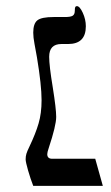

<svg xmlns="http://www.w3.org/2000/svg" viewBox="-20 -609 365 629"><path d="M64 -86.9Q64 -96.7 66.4 -105Q68.8 -113.3 76.7 -129.4Q96.7 -171.4 106.4 -204.6Q116.2 -237.8 116.2 -280.8Q116.2 -330.1 101.1 -420.9Q97.2 -443.8 93 -465.3Q88.9 -486.8 88.9 -502Q88.9 -531.7 102.5 -542.5Q116.2 -553.2 155.8 -553.2H192.9Q211.4 -553.2 218.3 -557.6Q225.1 -562 225.1 -574.2Q225.1 -583 226.6 -585.9Q228 -588.9 231.9 -588.9Q241.2 -588.9 251.2 -567.1Q261.2 -545.4 261.2 -522.9Q261.2 -464.8 203.1 -464.8H181.2Q141.1 -464.8 141.1 -422.9Q141.1 -394 152.8 -323.2Q164.1 -252.4 164.1 -226.1Q164.1 -197.8 139.6 -124Q134.8 -109.9 134.8 -104Q134.8 -88.9 150.9 -88.9H292L316.9 0H88.9Q80.1 -22.5 72 -50.5Q64 -78.6 64 -86.9Z"/></svg>

Font: Tinos
Style: Regular
Weight: 400
Designer: Steve Matteson
Foundry: Monotype Imaging Inc.
Version: Version 1.23